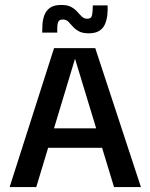

<svg xmlns="http://www.w3.org/2000/svg" viewBox="-20 -758 606 778"><path d="M19 0 199 -563H366L551 0H442L284 -520L127 0ZM140 -159 141 -238H426L427 -159ZM151 -626Q151 -640 152 -658.5Q153 -677 159.5 -695.5Q166 -714 182 -726Q198 -738 228 -738Q254 -738 269 -729.5Q284 -721 293.5 -710Q303 -699 312 -690.5Q321 -682 334 -682Q350 -682 353 -696.5Q356 -711 356 -736H416Q417 -718 415 -698.5Q413 -679 406 -661.5Q399 -644 383 -633.5Q367 -623 340 -623Q314 -623 299 -631.5Q284 -640 274.5 -651Q265 -662 256.5 -670.5Q248 -679 234 -679Q218 -679 214.5 -665.5Q211 -652 212 -626Z"/></svg>

Font: Darker Grotesque Light
Style: Bold
Weight: 700
Version: Version 1.000;gftools[0.9.28]